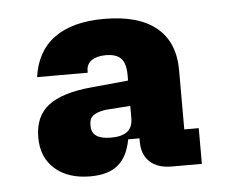

<svg xmlns="http://www.w3.org/2000/svg" viewBox="-36 -736 510 423"><g transform="rotate(-5 219.0 -524.5)"><path d="M148 -353Q99 -353 70 -378.5Q41 -404 41 -448Q41 -495 71.5 -518.5Q102 -542 166 -548L249 -556V-500L193 -496Q175 -493 166.5 -486.5Q158 -480 158 -467V-463Q158 -434 201 -434Q225 -434 237 -443.5Q249 -453 249 -473V-521V-532V-568Q249 -594 238.5 -605Q228 -616 205 -616Q185 -616 173.5 -608Q162 -600 162 -585V-581H50Q58 -638 98 -667Q138 -696 208 -696Q284 -696 323.5 -663.5Q363 -631 363 -569V-438H395V-359H329Q297 -359 280 -375Q263 -391 263 -419V-427H238Q231 -389 209.5 -371Q188 -353 148 -353Z"/></g></svg>

Font: Mozilla Headline ExtraLight
Style: Regular
Weight: 200
Designer: Studio DRAMA
Foundry: Studio DRAMA
Version: Version 1.000